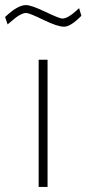

<svg xmlns="http://www.w3.org/2000/svg" viewBox="-73 -735 340 755"><path d="M79 -500H114V0H79ZM247 -673Q205 -630 179 -630Q153 -630 97.5 -657Q42 -684 30 -684Q8 -684 -30 -650L-43 -639L-53 -668Q-4 -715 29 -715Q50 -715 105.5 -688.5Q161 -662 172 -662Q193 -662 226 -692L238 -703Z"/></svg>

Font: Titillium Web
Style: Thin
Weight: 200
Version: Version 1.001;PS 57.000;hotconv 1.0.70;makeotf.lib2.5.55311